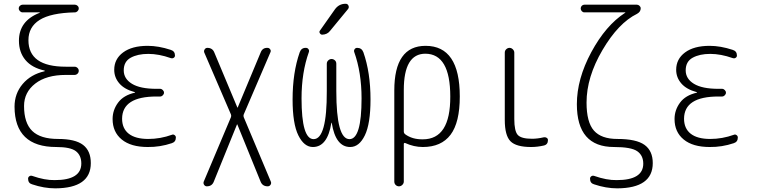

<svg xmlns="http://www.w3.org/2000/svg" viewBox="-20 -775 4040 1025"><path d="M280.3 9.8Q58.6 9.8 57.6 -205.1Q57.6 -275.4 101.1 -326.7Q144.5 -377.9 217.8 -394.5Q218.8 -394.5 218.8 -397.5Q218.8 -398.4 217.8 -398.4Q150.4 -413.1 115.7 -454.6Q81.1 -496.1 81.1 -557.6Q81.1 -663.1 190.4 -706.1Q192.4 -706.1 192.4 -708Q192.4 -709 191.4 -709H100.6Q92.8 -709 86.4 -715.3Q80.1 -721.7 80.1 -730Q80.1 -738.3 86.4 -744.1Q92.8 -750 100.6 -750H379.9Q387.7 -750 394 -744.1Q400.4 -738.3 400.4 -730Q400.4 -721.7 394 -715.3Q387.7 -709 379.9 -709Q251 -706.1 191.4 -668.5Q131.8 -630.9 131.8 -560.5Q131.8 -418.9 331.1 -418.9H377.9Q386.7 -418.9 393.6 -412.6Q400.4 -406.2 400.4 -397Q400.4 -387.7 393.6 -381.3Q386.7 -375 377.9 -375H331.1Q227.5 -375 168 -328.6Q108.4 -282.2 108.4 -209Q108.4 -118.2 152.3 -75.7Q196.3 -33.2 290 -33.2Q381.8 -33.2 423.3 -1.5Q464.8 30.3 464.8 95.7Q464.8 229.5 275.4 230.5Q214.8 230.5 151.4 209Q129.9 203.1 129.9 178.7Q129.9 170.9 136.7 166Q143.6 161.1 152.3 164.1Q218.8 187.5 272.5 186.5Q414.1 186.5 414.1 97.7Q414.1 54.7 385.3 32.2Q356.4 9.8 280.3 9.8Z M700.2 -280.3Q701.2 -280.3 701.2 -281.2Q701.2 -283.2 699.2 -283.2Q644.5 -297.9 617.2 -329.6Q589.8 -361.3 589.8 -402.3Q589.8 -460 637.2 -495.1Q684.6 -530.3 768.6 -530.3Q826.2 -530.3 891.6 -508.8Q914.1 -502 914.1 -478.5Q914.1 -470.7 907.2 -466.3Q900.4 -461.9 891.6 -464.8Q828.1 -487.3 771.5 -487.3Q714.8 -487.3 677.7 -466.8Q640.6 -446.3 640.6 -399.4Q640.6 -354.5 684.6 -327.6Q728.5 -300.8 815.4 -300.8H835Q842.8 -300.8 849.1 -294.4Q855.5 -288.1 855.5 -280.3Q855.5 -272.5 849.1 -266.1Q842.8 -259.8 835 -259.8H815.4Q632.8 -259.8 631.8 -141.6Q631.8 -88.9 667.5 -61Q703.1 -33.2 771.5 -33.2Q835.9 -33.2 898.4 -55.7Q905.3 -58.6 912.1 -53.7Q918.9 -48.8 918.9 -41Q918.9 -17.6 897.5 -10.7Q834 10.7 768.6 9.8Q678.7 9.8 629.9 -30.3Q581.1 -70.3 581.1 -139.6Q581.1 -187.5 610.4 -227.1Q639.6 -266.6 700.2 -280.3Z M1084 219.7Q1075.2 219.7 1069.8 211.9Q1064.5 204.1 1067.4 195.3L1212.9 -149.4Q1215.8 -156.2 1212.9 -164.1L1070.3 -495.1Q1067.4 -503.9 1072.8 -511.7Q1078.1 -519.5 1086.9 -519.5Q1114.3 -519.5 1124 -495.1L1247.1 -201.2Q1247.1 -200.2 1248 -200.2Q1249 -200.2 1249 -201.2L1372.1 -496.1Q1381.8 -520.5 1408.2 -519.5Q1417 -519.5 1422.4 -511.7Q1427.7 -503.9 1423.8 -496.1L1281.2 -164.1Q1278.3 -156.2 1281.2 -149.4L1425.8 194.3Q1429.7 203.1 1424.3 211.4Q1418.9 219.7 1409.2 219.7Q1380.9 219.7 1371.1 194.3L1247.1 -110.4Q1247.1 -111.3 1246.1 -111.3Q1245.1 -111.3 1245.1 -110.4L1121.1 195.3Q1111.3 219.7 1084 219.7Z M1650.4 9.8Q1603.5 9.8 1572.8 -52.2Q1542 -114.3 1542 -244.1Q1542 -387.7 1580.1 -496.1Q1588.9 -520.5 1613.3 -519.5Q1622.1 -519.5 1627 -512.2Q1631.8 -504.9 1628.9 -497.1Q1589.8 -387.7 1589.8 -250Q1589.8 -32.2 1654.3 -32.2Q1725.6 -32.2 1724.6 -289.1V-434.6Q1724.6 -445.3 1732.4 -452.6Q1740.2 -460 1750 -460Q1759.8 -460 1767.6 -453.1Q1775.4 -446.3 1775.4 -434.6V-289.1Q1775.4 -32.2 1845.7 -32.2Q1910.2 -32.2 1910.2 -250Q1910.2 -387.7 1871.1 -497.1Q1868.2 -504.9 1873 -512.2Q1877.9 -519.5 1886.7 -519.5Q1911.1 -519.5 1919.9 -496.1Q1958 -387.7 1958 -244.1Q1958 -114.3 1927.7 -52.2Q1897.5 9.8 1849.6 9.8Q1771.5 9.8 1751 -119.1Q1751 -120.1 1750 -120.1Q1749 -120.1 1749 -119.1Q1728.5 9.8 1650.4 9.8ZM1767.6 -724.6Q1789.1 -754.9 1825.2 -754.9Q1835.9 -754.9 1840.3 -745.1Q1844.7 -735.4 1837.9 -726.6L1742.2 -610.4Q1727.5 -590.8 1700.2 -589.8Q1692.4 -589.8 1687.5 -597.7Q1682.6 -605.5 1688.5 -612.3Z M2135.7 -294.9V-73.2Q2135.7 -64.5 2142.6 -58.6Q2180.7 -30.3 2237.3 -31.2Q2384.8 -31.2 2383.8 -259.8Q2383.8 -487.3 2251 -488.3Q2135.7 -488.3 2135.7 -294.9ZM2085 194.3V-292Q2085 -530.3 2252 -530.3Q2434.6 -530.3 2434.6 -259.8Q2434.6 -121.1 2385.3 -55.7Q2335.9 9.8 2237.3 9.8Q2189.5 9.8 2142.6 -11.7Q2140.6 -12.7 2138.2 -11.2Q2135.7 -9.8 2135.7 -6.8V194.3Q2135.7 204.1 2127.9 211.9Q2120.1 219.7 2109.9 219.7Q2099.6 219.7 2092.3 212.4Q2085 205.1 2085 194.3Z M2815.4 9.8Q2735.4 9.8 2705.1 -21Q2674.8 -51.8 2674.8 -134.8V-494.1Q2674.8 -504.9 2682.6 -512.2Q2690.4 -519.5 2700.2 -519.5Q2710 -519.5 2717.8 -511.7Q2725.6 -503.9 2725.6 -494.1V-139.6Q2725.6 -75.2 2744.1 -54.7Q2762.7 -34.2 2820.3 -34.2Q2849.6 -34.2 2882.8 -42Q2890.6 -43.9 2897.9 -39.6Q2905.3 -35.2 2905.3 -27.3Q2905.3 -2.9 2882.8 2Q2848.6 9.8 2815.4 9.8Z M3257.8 9.8Q3059.6 9.8 3059.6 -218.8Q3059.6 -353.5 3136.7 -496.6Q3213.9 -639.6 3316.4 -706.1Q3318.4 -706.1 3318.4 -708Q3318.4 -709 3317.4 -709H3099.6Q3091.8 -709 3085.9 -715.3Q3080.1 -721.7 3080.1 -730Q3080.1 -738.3 3085.9 -744.1Q3091.8 -750 3099.6 -750H3379.9Q3387.7 -750 3394 -744.1Q3400.4 -738.3 3400.4 -730.5Q3400.4 -711.9 3380.9 -701.2Q3281.2 -652.3 3196.3 -507.8Q3111.3 -363.3 3111.3 -227.5Q3111.3 -122.1 3150.9 -77.6Q3190.4 -33.2 3275.4 -33.2Q3377 -33.2 3420.9 -1.5Q3464.8 30.3 3464.8 95.7Q3464.8 229.5 3275.4 230.5Q3214.8 230.5 3151.4 209Q3129.9 203.1 3129.9 178.7Q3129.9 170.9 3136.7 166Q3143.6 161.1 3152.3 164.1Q3218.8 187.5 3272.5 186.5Q3414.1 186.5 3414.1 98.6Q3414.1 54.7 3381.8 32.2Q3349.6 9.8 3257.8 9.8Z M3700.2 -280.3Q3701.2 -280.3 3701.2 -281.2Q3701.2 -283.2 3699.2 -283.2Q3644.5 -297.9 3617.2 -329.6Q3589.8 -361.3 3589.8 -402.3Q3589.8 -460 3637.2 -495.1Q3684.6 -530.3 3768.6 -530.3Q3826.2 -530.3 3891.6 -508.8Q3914.1 -502 3914.1 -478.5Q3914.1 -470.7 3907.2 -466.3Q3900.4 -461.9 3891.6 -464.8Q3828.1 -487.3 3771.5 -487.3Q3714.8 -487.3 3677.7 -466.8Q3640.6 -446.3 3640.6 -399.4Q3640.6 -354.5 3684.6 -327.6Q3728.5 -300.8 3815.4 -300.8H3835Q3842.8 -300.8 3849.1 -294.4Q3855.5 -288.1 3855.5 -280.3Q3855.5 -272.5 3849.1 -266.1Q3842.8 -259.8 3835 -259.8H3815.4Q3632.8 -259.8 3631.8 -141.6Q3631.8 -88.9 3667.5 -61Q3703.1 -33.2 3771.5 -33.2Q3835.9 -33.2 3898.4 -55.7Q3905.3 -58.6 3912.1 -53.7Q3918.9 -48.8 3918.9 -41Q3918.9 -17.6 3897.5 -10.7Q3834 10.7 3768.6 9.8Q3678.7 9.8 3629.9 -30.3Q3581.1 -70.3 3581.1 -139.6Q3581.1 -187.5 3610.4 -227.1Q3639.6 -266.6 3700.2 -280.3Z"/></svg>

Font: Rounded-X Mgen+ 1mn light
Style: Regular
Weight: 200
Designer: [Source Han Sans]
Ryoko NISHIZUKA  (kana & ideographs); Paul D. Hunt (Latin, Greek & Cyrillic); Wenlong ZHANG  (bopomofo
Version: Version 1.059.20150602